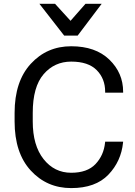

<svg xmlns="http://www.w3.org/2000/svg" viewBox="-20 -967 704 1002"><path d="M56.2 -333Q56.2 -168.9 140.4 -77.1Q224.6 14.6 351.6 14.6Q478.5 14.6 545.4 -55.2Q612.3 -125 622.1 -222.7L622.6 -227.5H528.8L528.3 -222.7Q521.5 -156.2 478.5 -110.8Q435.5 -65.4 351.6 -65.4Q263.7 -65.4 207.3 -136.7Q150.9 -208 150.9 -333V-377.9Q150.9 -513.7 207.5 -579.6Q264.2 -645.5 351.6 -645.5Q440.9 -645.5 484.9 -600.8Q528.8 -556.2 528.8 -488.3V-483.4H622.6V-488.3Q622.6 -586.4 550.5 -656Q478.5 -725.6 351.6 -725.6Q224.6 -725.6 140.4 -633.8Q56.2 -542 56.2 -377.9ZM314.9 -781.2H385.3L510.7 -947.3H426.3L348.1 -858.4L267.1 -947.3H185.5Z"/></svg>

Font: Roboto Flex
Style: Regular
Weight: 400
Designer: Berlow after Robertson
Foundry: Google
Version: Version 3.200;gftools[0.9.32]